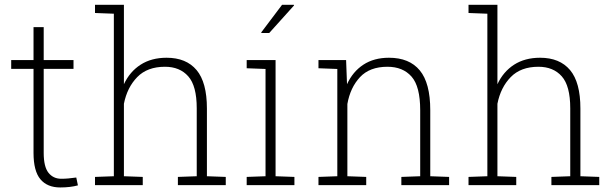

<svg xmlns="http://www.w3.org/2000/svg" viewBox="-20 -782 2599 811"><path d="M234.4 9.8Q179.7 9.8 150.6 -24.9Q121.6 -59.6 121.6 -136.2V-491.2H27.3V-528.3H121.6V-667.5H164.6V-528.3H290.5V-491.2H164.6V-136.2Q164.6 -77.6 184.8 -52.2Q205.1 -26.9 238.8 -26.9Q254.9 -26.9 269 -28.3Q283.2 -29.8 302.2 -32.2L309.1 1Q293 5.4 274.2 7.6Q255.4 9.8 234.4 9.8Z M381.3 0V-34.7L460.9 -37.6V-724.1L381.3 -727.1V-761.7H503.4V-426.3Q528.3 -479.5 574 -508.8Q619.6 -538.1 683.6 -538.1Q766.6 -538.1 810.3 -486.1Q854 -434.1 854 -323.7V-37.6L933.6 -34.7V0H731.4V-34.7L811 -37.6V-324.7Q811 -419.4 775.1 -459.7Q739.3 -500 676.8 -500Q602.1 -500 559.6 -456.3Q517.1 -412.6 503.4 -343.8V-37.6L583 -34.7V0Z M1022 0V-34.7L1101.6 -37.6V-490.7L1022 -493.7V-528.3H1144V-37.6L1223.6 -34.7V0ZM1083 -644.5 1171.4 -761.7H1221.2L1222.2 -759.3L1117.2 -642.6H1085Z M1325.2 0V-34.7L1404.8 -37.6V-490.7L1325.2 -493.7V-528.3H1441.9L1445.8 -426.3Q1470.2 -479.5 1514.9 -508.8Q1559.6 -538.1 1623 -538.1Q1709 -538.1 1753.2 -484.6Q1797.4 -431.2 1797.4 -316.4V-37.6L1877 -34.7V0H1675.3V-34.7L1754.9 -37.6V-316.4Q1754.9 -417 1718.3 -458.5Q1681.6 -500 1616.7 -500Q1541.5 -500 1500.5 -456.1Q1459.5 -412.1 1447.3 -342.8V-37.6L1526.9 -34.7V0Z M1959 0V-34.7L2038.6 -37.6V-724.1L1959 -727.1V-761.7H2081.1V-426.3Q2106 -479.5 2151.6 -508.8Q2197.3 -538.1 2261.2 -538.1Q2344.2 -538.1 2387.9 -486.1Q2431.6 -434.1 2431.6 -323.7V-37.6L2511.2 -34.7V0H2309.1V-34.7L2388.7 -37.6V-324.7Q2388.7 -419.4 2352.8 -459.7Q2316.9 -500 2254.4 -500Q2179.7 -500 2137.2 -456.3Q2094.7 -412.6 2081.1 -343.8V-37.6L2160.6 -34.7V0Z"/></svg>

Font: Roboto Slab ExtraLight
Style: Regular
Weight: 250
Designer: Google
Version: Version 2.000; ttfautohint (v1.8.1.43-b0c9)